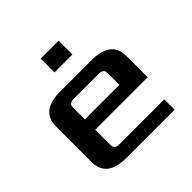

<svg xmlns="http://www.w3.org/2000/svg" viewBox="-171 -826 983 983"><g transform="rotate(-45 320.0 -335.0)"><path d="M65 -112V-368Q65 -480 205 -480H435Q575 -480 575 -368V-215H195V-103Q195 -75 230 -75H555V0H205Q65 0 65 -112ZM195 -290H445V-377Q445 -405 410 -405H230Q195 -405 195 -377ZM255 -570V-670H385V-570Z"/></g></svg>

Font: Xolonium
Style: Regular
Weight: 400
Designer: Severin Meyer
Version: Version 4.2